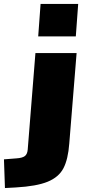

<svg xmlns="http://www.w3.org/2000/svg" viewBox="-114 -762 431 970"><path d="M236 -37Q230 43 206.5 88Q183 133 127 156Q71 179 -34 185L-89 188L-94 43L-30 38Q-1 36 11.5 26.5Q24 17 26 -6L65 -494H273ZM281 -742 269 -578H79L91 -742Z"/></svg>

Font: Nunito Sans Heavy Heavy
Style: Italic
Weight: 400
Italic angle: -4.541°
Designer: Vernon Adams
Foundry: Vernon Adams
Version: Version 2.002